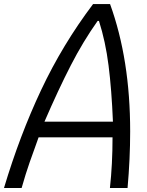

<svg xmlns="http://www.w3.org/2000/svg" viewBox="-44 -937 731 957"><path d="M-24.1 0Q54 -261.1 160.8 -488Q267.6 -714.8 419.9 -916.7H504.6Q604.8 -640.6 604.8 -281.9Q604.8 -146.5 591.8 0H503.9Q516.9 -117.8 516.9 -252.6H148.4Q141.9 -233.7 127.3 -193.4Q112.6 -153 103.8 -127.9Q95.1 -102.9 83.7 -67.1Q72.3 -31.2 63.8 0ZM518.9 -330.7Q512.4 -489.6 497.1 -610.4Q481.8 -731.1 449.2 -832.7H442.7Q370.4 -731.1 308.6 -610.7Q246.7 -490.2 177.7 -330.7Z"/></svg>

Font: TypoPRO Monoid
Style: Italic
Weight: 400
Width: 4
Italic angle: -11°
Monospace: yes
Version: Version 0.61